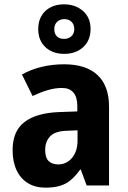

<svg xmlns="http://www.w3.org/2000/svg" viewBox="-20 -854 591 884"><path d="M275 -558Q376 -558 429 -508.5Q482 -459 482 -363V0H379L352 -73H349Q329 -45 307 -26Q285 -7 256.5 1.5Q228 10 189 10Q143 10 109 -10.5Q75 -31 56.5 -70Q38 -109 38 -163Q38 -250 92.5 -292Q147 -334 252 -338L336 -341V-366Q336 -407 318 -428Q300 -449 266 -449Q233 -449 199.5 -439Q166 -429 130 -412L81 -511Q124 -535 173 -546.5Q222 -558 275 -558ZM290 -252Q235 -251 211.5 -227Q188 -203 188 -163Q188 -128 204 -112.5Q220 -97 248 -97Q286 -97 311.5 -127Q337 -157 337 -207V-254ZM276 -606Q222 -606 189 -637Q156 -668 156 -720Q156 -772 188.5 -803Q221 -834 275 -834Q327 -834 362 -803.5Q397 -773 397 -721Q397 -668 363 -637Q329 -606 276 -606ZM276 -675Q295 -675 308.5 -687Q322 -699 322 -720Q322 -741 309.5 -753.5Q297 -766 276 -766Q256 -766 243 -753.5Q230 -741 230 -720Q230 -699 241.5 -687Q253 -675 276 -675Z"/></svg>

Font: Noto Sans Bengali SemiCondensed
Style: Bold
Weight: 700
Width: 4
Designer: Jelle Bosma - Monotype Design Team
Foundry: Monotype Imaging Inc.
Version: Version 2.003